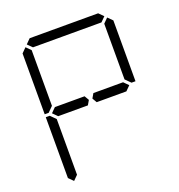

<svg xmlns="http://www.w3.org/2000/svg" viewBox="-164 -1136 1145 1228"><g transform="rotate(-20 408.0 -522.5)"><path d="M378 -531 396 -500 378 -469H377H356H355H245H181H176L145 -500L176 -531H181H228H355H356H377ZM99 -924 130 -955 161 -924V-918V-875V-545L126 -510H99ZM161 -76 130 -45 99 -76V-490H126L161 -455V-125V-83ZM144 -969 175 -1000H641L672 -969L641 -938H620H439H377H196H175ZM658 -513 671 -500 640 -469H638H635H461H459H439H438L420 -500L438 -531H461H584H640ZM655 -924 686 -955 717 -924V-510H690L655 -545V-550V-875V-918Z"/></g></svg>

Font: DSEG14 Classic
Style: Light
Weight: 300
Designer: Keshikan(Twitter:@keshinomi_88pro)
Version: Version 0.46